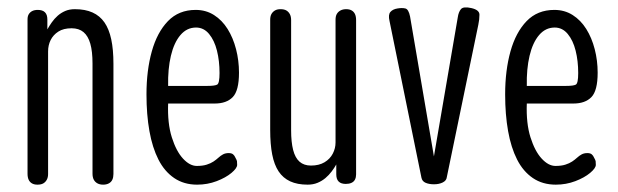

<svg xmlns="http://www.w3.org/2000/svg" viewBox="-20 -491 1683 523"><path d="M82 12Q73 12 67 8.5Q61 5 58 -1.5Q55 -8 55 -18V-438Q55 -447 58.5 -452.5Q62 -458 68 -461Q74 -464 83 -464Q89 -464 94 -462.5Q99 -461 102.5 -457.5Q106 -454 107.5 -449Q109 -444 109 -438V-411Q114 -420 121 -430Q128 -440 137 -448Q146 -456 157.5 -461Q169 -466 184 -466Q212 -466 232 -457Q252 -448 264.5 -430Q277 -412 283 -384Q289 -356 289 -317V-17Q289 -8 286 -1.5Q283 5 276.5 8.5Q270 12 261 12Q252 12 245.5 8.5Q239 5 235.5 -1.5Q232 -8 232 -18V-318Q232 -351 226 -372Q220 -393 207.5 -403.5Q195 -414 175 -414Q153 -414 139 -405Q125 -396 118 -382Q111 -368 111 -351V-17Q111 -8 107.5 -1.5Q104 5 98 8.5Q92 12 82 12Z M517 12Q481 12 454.5 -6Q428 -24 411.5 -56.5Q395 -89 387 -134Q379 -179 379 -234Q379 -299 393.5 -351Q408 -403 437.5 -433.5Q467 -464 513 -464Q541 -464 563 -450Q585 -436 600 -412Q615 -388 623 -357Q631 -326 631 -293Q631 -244 614 -226.5Q597 -209 565 -209H438Q436 -155 448 -117Q460 -79 478.5 -59Q497 -39 516 -39Q532 -39 543 -42.5Q554 -46 561.5 -51Q569 -56 575 -61.5Q581 -67 587.5 -70.5Q594 -74 603 -74Q611 -74 615 -70.5Q619 -67 621 -62Q625 -55 625.5 -52Q626 -49 626 -42Q626 -33 610.5 -20Q595 -7 570 2.5Q545 12 517 12ZM438 -257H545Q565 -257 571.5 -260.5Q578 -264 578 -292Q578 -325 571 -353Q564 -381 549.5 -398.5Q535 -416 514 -416Q489 -416 471.5 -395.5Q454 -375 445.5 -339Q437 -303 438 -257Z M818 12Q790 12 770.5 3Q751 -6 739 -24Q727 -42 721.5 -70Q716 -98 716 -137V-437Q716 -447 719.5 -453Q723 -459 729 -462.5Q735 -466 744 -466Q754 -466 760 -462.5Q766 -459 769.5 -452.5Q773 -446 773 -436V-136Q773 -104 778.5 -82.5Q784 -61 796 -50.5Q808 -40 827 -40Q849 -40 864 -49Q879 -58 886.5 -72.5Q894 -87 894 -103V-437Q894 -447 897.5 -453Q901 -459 907.5 -462.5Q914 -466 923 -466Q932 -466 938 -462.5Q944 -459 947 -452.5Q950 -446 950 -436V-16Q950 -8 947 -2Q944 4 937.5 7Q931 10 922 10Q916 10 911 8.5Q906 7 902.5 3.5Q899 0 897.5 -5Q896 -10 896 -16V-43Q891 -34 883.5 -24Q876 -14 866.5 -6Q857 2 845 7Q833 12 818 12Z M1162 11Q1149 11 1139.5 7Q1130 3 1128 -7L1041 -434Q1037 -451 1043.5 -458.5Q1050 -466 1063 -468Q1075 -470 1084 -468Q1093 -466 1097 -446L1162 -65L1227 -444Q1229 -458 1235.5 -466Q1242 -474 1264 -469Q1286 -464 1286 -451Q1286 -438 1283 -424L1197 -8Q1196 1 1186 6Q1176 11 1162 11Z M1494 12Q1458 12 1431.5 -6Q1405 -24 1388.5 -56.5Q1372 -89 1364 -134Q1356 -179 1356 -234Q1356 -299 1370.5 -351Q1385 -403 1414.5 -433.5Q1444 -464 1490 -464Q1518 -464 1540 -450Q1562 -436 1577 -412Q1592 -388 1600 -357Q1608 -326 1608 -293Q1608 -244 1591 -226.5Q1574 -209 1542 -209H1415Q1413 -155 1425 -117Q1437 -79 1455.5 -59Q1474 -39 1493 -39Q1509 -39 1520 -42.5Q1531 -46 1538.5 -51Q1546 -56 1552 -61.5Q1558 -67 1564.5 -70.5Q1571 -74 1580 -74Q1588 -74 1592 -70.5Q1596 -67 1598 -62Q1602 -55 1602.5 -52Q1603 -49 1603 -42Q1603 -33 1587.5 -20Q1572 -7 1547 2.5Q1522 12 1494 12ZM1415 -257H1522Q1542 -257 1548.5 -260.5Q1555 -264 1555 -292Q1555 -325 1548 -353Q1541 -381 1526.5 -398.5Q1512 -416 1491 -416Q1466 -416 1448.5 -395.5Q1431 -375 1422.5 -339Q1414 -303 1415 -257Z"/></svg>

Font: Fredoka Condensed Light
Style: Regular
Weight: 300
Width: 3
Designer: Ben Nathan
Foundry: Milena B. Brandão, Ben Nathan
Version: Version 2.001